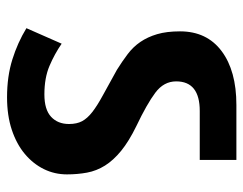

<svg xmlns="http://www.w3.org/2000/svg" viewBox="-93 -587 691 545"><g transform="rotate(90 252.5 -314.5)"><path d="M434 -640V-536H295Q211 -536 211 -469Q211 -434 243 -410Q275 -386 338 -356Q381 -335 408 -313Q435 -291 450 -267Q465 -243 470 -216Q475 -189 475 -159Q475 -124 460 -93.5Q445 -63 417 -39.5Q389 -16 348.5 -2.5Q308 11 256 11Q197 11 149 -4Q101 -19 60 -44L104 -144Q133 -124 167 -109.5Q201 -95 248 -95Q291 -95 311.5 -114Q332 -133 332 -165Q332 -187 324 -202Q316 -217 298 -231Q280 -245 250.5 -261Q221 -277 178 -301Q154 -316 133.5 -331.5Q113 -347 99 -367.5Q85 -388 77 -415Q69 -442 69 -480Q69 -556 125 -598Q181 -640 278 -640Z"/></g></svg>

Font: Mukta ExtraBold
Style: Regular
Weight: 800
Designer: Girish Dalvi and Yashodeep Gholap
Foundry: Ek Type
Version: Version 2.538;PS 1.002;hotconv 16.6.51;makeotf.lib2.5.65220;